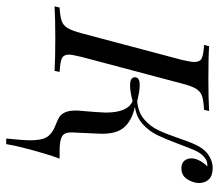

<svg xmlns="http://www.w3.org/2000/svg" viewBox="-88 -479 695 609"><g transform="rotate(90 259.5 -174.5)"><path d="M535.5 -458.1Q535.5 -440.3 523.8 -421.4Q512.1 -402.4 488.7 -402.4Q472.6 -402.4 464.9 -411.7Q457.3 -421 457.3 -434.7Q457.3 -446 464.5 -460.1Q471.8 -474.2 483.1 -484.7H480.6Q471 -484.7 464.9 -482.3Q458.9 -479.8 451.6 -473.4Q439.5 -462.1 431.9 -444.8Q424.2 -427.4 411.3 -392.7Q396 -351.6 383.5 -325.8Q371 -300 348.8 -279.8Q326.6 -259.7 293.5 -254.8Q337.1 -246 359.3 -220.2Q381.5 -194.4 379 -141.1L375 -55.6Q374.2 -31.5 387.5 -23.8Q400.8 -16.1 433.1 -16.1H458.1Q441.9 27.4 422.6 103.2Q417.7 121.8 412.1 153.2H394.4Q400 98.4 400 77.4Q400 41.1 389.9 24.6Q379.8 8.1 355.6 -1.6Q337.1 -8.9 327.4 -14.5Q317.7 -20.2 311.7 -32.7Q305.6 -45.2 305.6 -66.9Q305.6 -76.6 306.5 -82.3L310.5 -133.1Q312.1 -154 312.1 -162.1Q312.1 -232.3 275.8 -247.6Q244.4 -239.5 226.6 -239.5Q200 -239.5 200 -254.8Q200 -270.2 225 -270.2Q243.5 -270.2 275.8 -262.1Q311.3 -265.3 333.5 -284.3Q355.6 -303.2 367.7 -328.6Q379.8 -354 393.5 -394.4Q404.8 -428.2 414.9 -449.2Q425 -470.2 439.5 -483.1Q462.9 -501.6 487.9 -501.6Q512.1 -501.6 523.8 -489.5Q535.5 -477.4 535.5 -458.1ZM128.2 -46Q128.2 -29 139.9 -23.4Q151.6 -17.7 183.1 -16.1L179.8 0Q142.7 -2.4 77.4 -2.4Q10.5 -2.4 -25 0L-21 -16.1Q7.3 -17.7 21.4 -22.6Q35.5 -27.4 44 -41.5Q52.4 -55.6 60.5 -85.5L145.2 -404.8Q151.6 -432.3 151.6 -443.5Q151.6 -461.3 139.9 -466.9Q128.2 -472.6 97.6 -474.2L101.6 -490.3Q134.7 -487.9 204 -487.9Q268.5 -487.9 307.3 -490.3L303.2 -474.2Q273.4 -472.6 259.3 -467.7Q245.2 -462.9 236.7 -449.2Q228.2 -435.5 220.2 -404.8L135.5 -85.5Q128.2 -54.8 128.2 -46Z"/></g></svg>

Font: Playfair Display SC
Style: Italic
Weight: 400
Italic angle: -14°
Designer: Claus Eggers Sørensen
Foundry: Claus Eggers Sørensen
Version: Version 1.202; ttfautohint (v1.6)